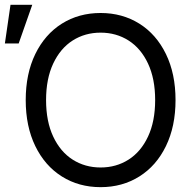

<svg xmlns="http://www.w3.org/2000/svg" viewBox="-36 -771 803 801"><path d="M383.8 9.8Q293 9.8 222.2 -34.7Q151.4 -79.1 111.3 -161.4Q71.3 -243.7 71.3 -353.5Q71.3 -463.4 111.3 -545.7Q151.4 -627.9 222.2 -672.4Q293 -716.8 383.8 -716.8Q474.1 -716.8 545.2 -672.4Q616.2 -627.9 656.2 -545.7Q696.3 -463.4 696.3 -353.5Q696.3 -243.7 656.2 -161.4Q616.2 -79.1 545.2 -34.7Q474.1 9.8 383.8 9.8ZM383.8 -634.8Q318.8 -634.8 267.3 -602.1Q215.8 -569.3 186 -505.9Q156.2 -442.4 156.2 -353.5Q156.2 -264.6 186 -201.2Q215.8 -137.7 267.3 -105Q318.8 -72.3 383.8 -72.3Q448.7 -72.3 500.2 -105Q551.8 -137.7 581.5 -201.2Q611.3 -264.6 611.3 -353.5Q611.3 -442.4 581.5 -505.9Q551.8 -569.3 500.2 -602.1Q448.7 -634.8 383.8 -634.8ZM7.8 -751H98.6L42 -589.8H-15.6Z"/></svg>

Font: Pretendard GOV
Style: Regular
Weight: 400
Designer: Base glyphs from Inter by Rasmus Andersson; Hangeul glyphs from Noto Sans CJK(Source Han Sans) by Jang Soo-young and Kan
Foundry: Kil Hyung-jin
Version: Version 1.309